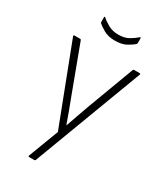

<svg xmlns="http://www.w3.org/2000/svg" viewBox="-205 -731 862 1001"><g transform="rotate(30 226.5 -230.5)"><path d="M143 185Q140 185 139 183Q138 181 139 179L208 -3L27 -475Q25 -482 31 -482H65Q71 -482 72 -477L178 -193Q191 -160 203.5 -125.5Q216 -91 228 -57H230Q242 -91 254 -125.5Q266 -160 278 -193L384 -477Q385 -482 391 -482H423Q431 -482 428 -475L181 181Q179 185 174 185ZM227 -564Q185 -564 158 -580Q131 -596 120 -606Q117 -609 117 -614V-641Q117 -644 119 -645.5Q121 -647 123 -644Q138 -630 164.5 -615Q191 -600 227 -600Q264 -600 289.5 -615Q315 -630 330 -644Q334 -647 335.5 -645.5Q337 -644 337 -641V-614Q337 -609 334 -606Q323 -595 296 -579.5Q269 -564 227 -564Z"/></g></svg>

Font: Sofia Sans Semi Condensed ExtraLight
Style: Regular
Weight: 250
Version: Version 4.100